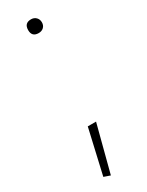

<svg xmlns="http://www.w3.org/2000/svg" viewBox="-187 -575 586 764"><g transform="rotate(-30 105.5 -193.5)"><path d="M47 145 94 -60H132L76 155ZM111 -479Q80 -479 80 -510Q80 -542 111 -542Q125 -542 134 -533Q143 -524 143 -510Q143 -496 134 -487.5Q125 -479 111 -479Z"/></g></svg>

Font: Encode Sans Compressed
Style: Thin
Weight: 100
Designer: Pablo Impallari, Andres Torresi
Foundry: Pablo Impallari, Andres Torresi
Version: Version 1.000; ttfautohint (v1.00) -l 8 -r 50 -G 200 -x 14 -